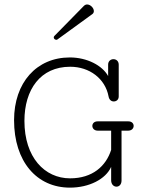

<svg xmlns="http://www.w3.org/2000/svg" viewBox="-20 -839 645 867"><path d="M397 -775.4C401.9 -778.8 403.8 -784.2 403.8 -789.1C403.8 -802.7 388.7 -818.8 373.5 -818.8C368.2 -818.8 363.3 -816.9 358.4 -812L226.1 -677.2C223.6 -674.8 222.7 -672.4 222.7 -669.9C222.7 -664.1 228.5 -659.2 234.4 -659.2C236.3 -659.2 238.3 -659.7 239.7 -661.1ZM528.8 -249H558.6C575.2 -249 583.5 -259.8 583.5 -270.5C583.5 -280.8 575.7 -291 559.6 -291H420.9C404.8 -291 397 -280.8 397 -270.5C397 -259.8 405.3 -249 421.4 -249H481.9V-162.1C458.5 -88.9 397.9 -33.7 296.4 -33.7C181.6 -33.7 90.3 -128.4 90.3 -293C90.3 -434.6 162.6 -537.6 296.9 -537.6C384.3 -537.6 455.1 -483.9 470.2 -403.8C472.7 -389.2 481.9 -380.9 493.7 -380.9C504.9 -380.9 516.1 -388.2 516.1 -403.8V-546.9C516.1 -563.5 504.4 -571.8 492.2 -571.8C480.5 -571.8 468.3 -563.5 468.3 -547.4V-495.6C441.9 -543.5 373 -579.6 295.4 -579.6C145 -579.6 43.5 -465.8 43.5 -296.4C43.5 -109.9 145.5 8.3 295.9 8.3C382.8 8.3 457.5 -30.3 481.9 -85.4V-24.9C481.9 -5.9 494.1 3.9 505.9 3.9C517.6 3.9 528.8 -5.4 528.8 -23.9Z"/></svg>

Font: Cutive Mono
Style: Regular
Weight: 400
Monospace: yes
Designer: Vernon Adams
Foundry: Vernon Adams
Version: Version 1.002